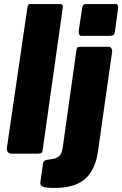

<svg xmlns="http://www.w3.org/2000/svg" viewBox="-20 -762 606 952"><path d="M192 -21Q191 -7 185 -3.5Q179 0 163 0H38Q25 0 19 -8Q13 -16 14 -28L116 -726Q118 -736 121 -739Q124 -742 132 -742H279Q294 -742 291 -722ZM466 -13Q453 81 401.5 125.5Q350 170 251 170Q206 170 192 163.5Q178 157 180 142L193 51Q194 44 197.5 38.5Q201 33 210 31L249 25Q263 22 275 10Q287 -2 291 -30L359 -514Q361 -524 364 -527Q367 -530 376 -530H519Q527 -530 532 -522.5Q537 -515 536 -506L466 -13ZM550 -606Q548 -592 541.5 -588Q535 -584 519 -584H385Q375 -584 372 -592.5Q369 -601 371 -613L387 -721Q390 -742 406 -742H555Q562 -742 564.5 -734Q567 -726 565 -717Z"/></svg>

Font: Libre Franklin Thin ExtraBold
Style: Italic
Weight: 800
Italic angle: -8°
Version: Version 2.000